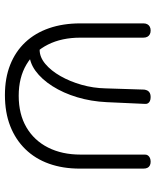

<svg xmlns="http://www.w3.org/2000/svg" viewBox="54 -674 632 780"><g transform="rotate(90 370.0 -284.0)"><path d="M366 12Q297 12 243 -9.5Q189 -31 151.5 -71Q114 -111 94.5 -167.5Q75 -224 75 -294V-551Q75 -560 78.5 -566.5Q82 -573 88.5 -576.5Q95 -580 104 -580Q113 -580 119.5 -576.5Q126 -573 129.5 -566.5Q133 -560 133 -550V-294Q133 -219 161 -163Q189 -107 242 -75.5Q295 -44 369 -44Q444 -44 497.5 -75.5Q551 -107 579.5 -163.5Q608 -220 608 -295V-557Q608 -564 611.5 -569Q615 -574 621.5 -577Q628 -580 637 -580Q646 -580 652.5 -576.5Q659 -573 662 -566.5Q665 -560 665 -550V-292Q665 -223 645 -167Q625 -111 586 -71Q547 -31 492 -9.5Q437 12 366 12ZM184 -87 164 -129H182Q212 -129 239.5 -152Q267 -175 289 -213.5Q311 -252 324.5 -299.5Q338 -347 339 -397L344 -554Q345 -562 348.5 -568Q352 -574 358.5 -577Q365 -580 374 -580Q384 -580 390.5 -577Q397 -574 400 -568.5Q403 -563 402 -555L395 -401Q392 -338 375 -281.5Q358 -225 330 -181Q302 -137 267.5 -112Q233 -87 194 -87Z"/></g></svg>

Font: Fredoka Light
Style: Regular
Weight: 300
Designer: Ben Nathan
Foundry: Milena B. Brandão, Ben Nathan
Version: Version 2.001